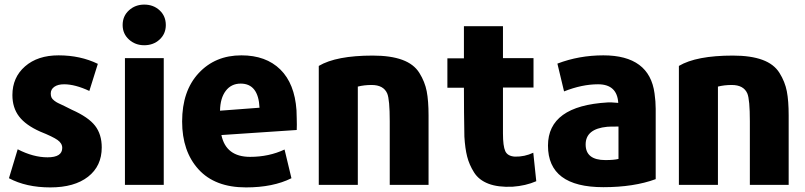

<svg xmlns="http://www.w3.org/2000/svg" viewBox="-20 -794 3505 836"><path d="M423 -152Q423 -71 363.5 -24.5Q304 22 199 22Q94 22 19 -18L57 -144Q125 -109 187 -109Q251 -109 251 -150Q251 -170 230.5 -184.5Q210 -199 155 -221Q92 -249 63 -287Q34 -325 34 -380Q34 -457 89 -505Q144 -553 235 -553Q330 -553 406 -516L369 -398Q307 -427 259 -427Q232 -427 216.5 -416Q201 -405 201 -387Q201 -377 204 -370Q207 -363 216 -356Q225 -349 232.5 -345.5Q240 -342 260 -332.5Q280 -323 293 -316Q365 -284 394 -246.5Q423 -209 423 -152Z M702 -685Q702 -647 675 -622Q648 -597 608 -597Q569 -597 541.5 -622Q514 -647 514 -685Q514 -724 541.5 -749Q569 -774 608 -774Q648 -774 675 -749Q702 -724 702 -685ZM693 11H524V-541H693Z M1272 -228 944 -206Q964 -111 1069 -111Q1151 -111 1219 -143L1249 -18Q1169 22 1051 22Q916 22 844.5 -56.5Q773 -135 773 -265Q773 -398 845 -475.5Q917 -553 1031 -553Q1138 -553 1200.5 -491.5Q1263 -430 1271 -314Q1271 -308 1272 -278.5Q1273 -249 1272 -228ZM1110 -325Q1105 -430 1028 -430Q987 -430 963 -398.5Q939 -367 938 -312Z M1846 11H1677V-266Q1677 -361 1666 -387Q1650 -424 1598 -424Q1566 -424 1538 -417V11H1368V-507Q1444 -552 1603 -552Q1681 -552 1731.5 -533.5Q1782 -515 1806 -476.5Q1830 -438 1838 -396.5Q1846 -355 1846 -291Z M2315 -5Q2269 15 2212 19Q2149 22 2107 6Q2065 -10 2044 -43.5Q2023 -77 2014 -112.5Q2005 -148 2002 -199Q2000 -303 2000 -412H1928V-540H2000V-680H2170V-541H2303V-413H2170V-213Q2170 -158 2180 -136Q2190 -114 2222 -112Q2264 -111 2302 -129Q2304 -108 2308.5 -67Q2313 -26 2315 -5Z M2835 -14Q2740 21 2607 21Q2366 21 2366 -160Q2366 -333 2626 -348Q2639 -349 2672 -346Q2667 -427 2584 -427Q2514 -427 2436 -396L2407 -517Q2501 -553 2607 -553Q2808 -553 2830 -387Q2835 -352 2835 -320ZM2673 -102V-243Q2633 -243 2624 -242Q2530 -233 2530 -165Q2530 -97 2616 -97Q2653 -97 2673 -102Z M3414 11H3245V-266Q3245 -361 3234 -387Q3218 -424 3166 -424Q3134 -424 3106 -417V11H2936V-507Q3012 -552 3171 -552Q3249 -552 3299.5 -533.5Q3350 -515 3374 -476.5Q3398 -438 3406 -396.5Q3414 -355 3414 -291Z"/></svg>

Font: Repo
Style: ExtraBold
Weight: 800
Designer: Stefan Peev
Foundry: Context Ltd
Version: Version 001.000